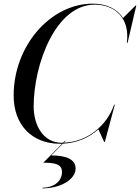

<svg xmlns="http://www.w3.org/2000/svg" viewBox="-20 -780 769 1055"><path d="M310 10C313.5 10 317.5 10 321 10L218 114C283 114 320.5 122 320.5 165C320.5 221 270 251.5 213 251.5V255C315 255 395.5 205 395.5 145.5C395.5 95 342.5 74 261.5 74L325.5 9.5C401 6 468.5 -23 520.5 -69L552.5 0H556L611 -205H607C568 -90 460 -0.5 331 4L341 -6H337L326.5 4C324.5 4.5 322.5 4.5 320 4.5C216 4.5 165 -93 165 -195C165 -427 286 -754.5 500 -754.5C610.5 -754.5 695 -682 677 -545H681L729 -750H725.5L656 -681C622.5 -733.5 561.5 -760 490 -760C257 -760 55 -528 55 -255C55 -92 157 10 310 10Z"/></svg>

Font: Bodoni* 48pt
Style: Italic
Weight: 400
Italic angle: -13°
Version: Version 2.3